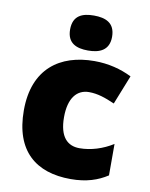

<svg xmlns="http://www.w3.org/2000/svg" viewBox="-87 -906 714 914"><g transform="rotate(10 269.5 -449.0)"><path d="M293 -842C237 -842 192 -825 192 -757C192 -691 237 -673 293 -673C348 -673 395 -691 395 -757C395 -825 348 -842 293 -842ZM318 -56C394 -56 449 -75 495 -105V-257C446 -226 389 -208 334 -208C276 -208 236 -245 236 -341C236 -434 275 -479 333 -479C375 -479 412 -466 458 -446L514 -587C462 -613 401 -629 333 -629C166 -629 42 -541 42 -340C42 -143 150 -56 318 -56Z"/></g></svg>

Font: Noto Sans Malayalam UI Black
Style: Regular
Weight: 900
Designer: Jelle Bosma - Monotype Design Team
Foundry: Monotype Imaging Inc.
Version: Version 2.104